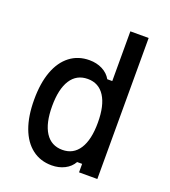

<svg xmlns="http://www.w3.org/2000/svg" viewBox="-154 -959 958 1085"><g transform="rotate(20 325.0 -416.0)"><path d="M282 16Q214 16 164.5 -22Q115 -60 89 -130.5Q63 -201 63 -300Q63 -399 89 -469.5Q115 -540 164.5 -578Q214 -616 282 -616Q325 -616 359.5 -598.5Q394 -581 412 -549H442V-848H552V0H442V-51H412Q394 -19 359.5 -1.5Q325 16 282 16ZM309 -87Q375 -87 410.5 -142Q446 -197 446 -300Q446 -403 410.5 -458Q375 -513 309 -513Q242 -513 206.5 -458Q171 -403 171 -300Q171 -197 206.5 -142Q242 -87 309 -87Z"/></g></svg>

Font: Martian Mono SemiCondensed
Style: Regular
Weight: 400
Width: 4
Designer: Roman Shamin
Foundry: Evil Martians
Version: Version 1.000